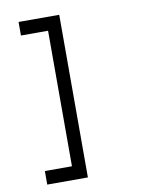

<svg xmlns="http://www.w3.org/2000/svg" viewBox="-84 -749 669 872"><g transform="rotate(-10 250.0 -313.0)"><path d="M187.5 0H62.5V62.5H250Q250 62.5 250 -687.5H62.5V-625H187.5Q187.5 -625 187.5 0Z"/></g></svg>

Font: Unifont
Style: Medium
Weight: 500
Version: Version 9.0.06